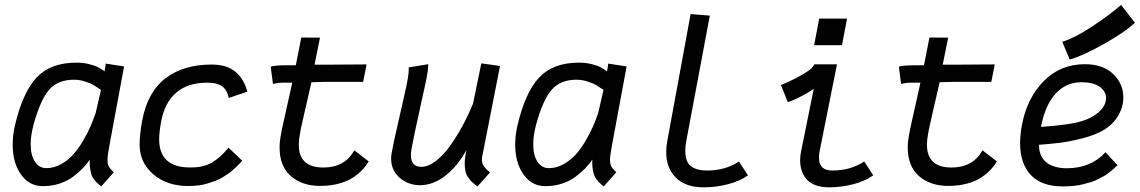

<svg xmlns="http://www.w3.org/2000/svg" viewBox="-20 -763 4698 791"><path d="M118.7 -251Q106.4 -205.6 106.4 -168.9Q106.4 -123 124 -96.7Q141.6 -70.3 170.9 -70.3Q202.6 -70.3 231.7 -86.7Q260.7 -103 281.7 -126.5Q302.7 -149.9 322 -182.6Q341.3 -215.3 352.5 -241.7Q363.8 -268.1 374 -296.9L396 -392.6Q378.4 -404.8 366.7 -411.9Q355 -418.9 331.8 -426.8Q308.6 -434.6 285.2 -434.6Q217.8 -434.6 181.9 -392.6Q146 -350.6 118.7 -251ZM491.2 -489.3 432.6 -173.8Q422.9 -124 422.9 -104.5Q422.9 -86.9 428.5 -76.9Q434.1 -66.9 448.7 -53.2L397 4.9Q395 3.4 386.7 -3.7Q378.4 -10.7 375.5 -13.9Q372.6 -17.1 366.2 -25.6Q359.9 -34.2 357.2 -42.2Q354.5 -50.3 352.1 -63.7Q349.6 -77.1 349.6 -93.3Q349.6 -101.1 350.1 -105.5Q337.4 -86.9 321.8 -70.6Q306.2 -54.2 282.2 -35.9Q258.3 -17.6 225.8 -6.8Q193.4 3.9 156.7 3.9Q100.6 3.9 66.4 -44.2Q32.2 -92.3 32.2 -167.5Q32.2 -206.1 41.5 -246.1Q73.2 -381.8 130.6 -443.4Q188 -504.9 294.9 -504.9Q323.2 -504.9 347.4 -498.8Q371.6 -492.7 383.3 -486.3Q395 -480 410.6 -469.2Q413.6 -483.9 415.5 -501Z M635.7 -189.9Q635.7 -73.2 762.2 -73.2H768.6Q820.8 -73.2 856 -95Q891.1 -116.7 921.4 -154.8L978 -100.6Q977.1 -99.6 969.7 -91.8Q962.4 -84 957.3 -79.1Q952.1 -74.2 941.9 -64.7Q931.6 -55.2 921.9 -48.6Q912.1 -42 898.2 -33.2Q884.3 -24.4 869.4 -18.8Q854.5 -13.2 836.9 -7.6Q819.3 -2 798.6 0.7Q777.8 3.4 755.9 3.4Q668 3.4 611.6 -44.9Q555.2 -93.3 555.2 -167Q555.2 -208.5 565.9 -267.1Q588.4 -384.8 662.4 -440.9Q736.3 -497.1 852.1 -497.1Q914.1 -497.1 950.2 -467Q986.3 -437 998.5 -385.3L922.4 -359.4Q919.4 -373 915 -383.1Q910.6 -393.1 901.1 -402.6Q891.6 -412.1 874.5 -417.2Q857.4 -422.4 833 -422.4Q754.4 -422.4 706.8 -382.1Q659.2 -341.8 644 -263.2Q635.7 -217.8 635.7 -189.9Z M1219.2 -231.4 1215.8 -211.9Q1210.9 -188 1210.9 -167Q1210.9 -72.8 1312.5 -72.8Q1399.9 -72.8 1439.9 -143.6L1499 -98.1Q1489.3 -81.1 1474.4 -64.9Q1459.5 -48.8 1436 -32.7Q1412.6 -16.6 1377 -6.8Q1341.3 2.9 1298.8 2.9Q1224.6 2.9 1178.2 -37.6Q1131.8 -78.1 1131.8 -155.3Q1131.8 -180.2 1137.7 -210.4L1141.6 -231.4Q1147 -253.9 1159.7 -312.7Q1172.4 -371.6 1184.1 -422.4H1145.5Q1125 -422.4 1104.5 -417L1095.2 -488.3Q1112.3 -494.1 1159.7 -494.1H1198.7Q1202.1 -511.2 1210 -551.3Q1217.8 -591.3 1221.2 -608.4L1298.3 -607.9Q1288.1 -556.2 1275.9 -496.6H1335.4L1481.4 -497.6H1490.2L1476.1 -425.8H1321.8Q1310.5 -425.8 1292.5 -425Q1274.4 -424.3 1263.2 -424.3Q1249 -364.7 1234.4 -299.1Q1219.7 -233.4 1219.2 -231.4Z M1947.3 4.9Q1945.8 3.9 1935.1 -4.4Q1924.3 -12.7 1919.9 -17.6Q1915.5 -22.5 1908.2 -33Q1900.9 -43.5 1897.7 -57.4Q1894.5 -71.3 1894.5 -88.9Q1894.5 -111.8 1901.9 -145.5Q1865.7 -79.1 1815.7 -39.8Q1765.6 -0.5 1711.4 0Q1662.1 0 1626.7 -30.5Q1591.3 -61 1591.3 -109.9Q1591.3 -120.6 1593.8 -134.3Q1602.5 -182.1 1621.1 -261.2Q1639.6 -340.3 1651.9 -397.2Q1664.1 -454.1 1664.1 -477.1Q1664.1 -482.9 1663.6 -485.4L1744.1 -498.5V-493.7Q1744.1 -472.7 1734.6 -427.5Q1725.1 -382.3 1706.8 -300.5Q1688.5 -218.8 1675.3 -149.4Q1672.9 -134.8 1672.9 -124Q1672.9 -75.7 1715.8 -75.7Q1744.6 -75.7 1776.1 -100.1Q1807.6 -124.5 1835.7 -164.3Q1863.8 -204.1 1887.2 -247.8Q1910.6 -291.5 1929.2 -337.4L1962.9 -502L2040 -491.2L1966.3 -116.7Q1965.3 -108.9 1965.3 -106Q1965.3 -98.1 1967 -91.6Q1968.8 -85 1973.1 -78.9Q1977.5 -72.8 1980.2 -69.6Q1982.9 -66.4 1990 -60.1Q1997.1 -53.7 1998.5 -52.2Z M2189 -251Q2176.8 -205.6 2176.8 -168.9Q2176.8 -123 2194.3 -96.7Q2211.9 -70.3 2241.2 -70.3Q2272.9 -70.3 2302 -86.7Q2331.1 -103 2352.1 -126.5Q2373 -149.9 2392.3 -182.6Q2411.6 -215.3 2422.9 -241.7Q2434.1 -268.1 2444.3 -296.9L2466.3 -392.6Q2448.7 -404.8 2437 -411.9Q2425.3 -418.9 2402.1 -426.8Q2378.9 -434.6 2355.5 -434.6Q2288.1 -434.6 2252.2 -392.6Q2216.3 -350.6 2189 -251ZM2561.5 -489.3 2502.9 -173.8Q2493.2 -124 2493.2 -104.5Q2493.2 -86.9 2498.8 -76.9Q2504.4 -66.9 2519 -53.2L2467.3 4.9Q2465.3 3.4 2457 -3.7Q2448.7 -10.7 2445.8 -13.9Q2442.9 -17.1 2436.5 -25.6Q2430.2 -34.2 2427.5 -42.2Q2424.8 -50.3 2422.4 -63.7Q2419.9 -77.1 2419.9 -93.3Q2419.9 -101.1 2420.4 -105.5Q2407.7 -86.9 2392.1 -70.6Q2376.5 -54.2 2352.5 -35.9Q2328.6 -17.6 2296.1 -6.8Q2263.7 3.9 2227.1 3.9Q2170.9 3.9 2136.7 -44.2Q2102.5 -92.3 2102.5 -167.5Q2102.5 -206.1 2111.8 -246.1Q2143.6 -381.8 2200.9 -443.4Q2258.3 -504.9 2365.2 -504.9Q2393.6 -504.9 2417.7 -498.8Q2441.9 -492.7 2453.6 -486.3Q2465.3 -480 2481 -469.2Q2483.9 -483.9 2485.8 -501Z M2904.3 -698.7 2807.6 -183.6Q2803.2 -160.2 2803.2 -142.1Q2803.2 -96.2 2826.4 -78.4Q2849.6 -60.5 2892.6 -60.5Q2968.3 -60.5 3024.4 -97.7L3061.5 -40.5Q3026.9 -16.1 2977.8 -3.7Q2928.7 8.8 2879.9 8.8Q2804.2 8.8 2764.4 -31Q2724.6 -70.8 2724.6 -137.2Q2724.6 -158.2 2729 -181.6L2825.2 -705.1Z M3355 -686.5H3469.7L3448.7 -576.7H3334ZM3428.2 -498 3356.4 -138.7Q3354 -127 3354 -113.3Q3354 -60.5 3408.7 -60.5Q3484.4 -60.5 3540.5 -97.7L3577.6 -40.5Q3543 -16.1 3493.9 -3.7Q3444.8 8.8 3396 8.8Q3362.3 8.8 3338.1 -0.7Q3314 -10.3 3301 -26.9Q3288.1 -43.5 3282.2 -62Q3276.4 -80.6 3276.4 -102.1Q3276.4 -121.1 3279.8 -136.7L3332.5 -397Q3317.4 -385.7 3283.9 -367.9Q3250.5 -350.1 3225.6 -342.3L3197.3 -412.6Q3249.5 -434.6 3281.2 -453.1Q3313 -471.7 3321 -479.7Q3329.1 -487.8 3335.4 -498Z M3807.1 -231.4 3803.7 -211.9Q3798.8 -188 3798.8 -167Q3798.8 -72.8 3900.4 -72.8Q3987.8 -72.8 4027.8 -143.6L4086.9 -98.1Q4077.1 -81.1 4062.3 -64.9Q4047.4 -48.8 4023.9 -32.7Q4000.5 -16.6 3964.8 -6.8Q3929.2 2.9 3886.7 2.9Q3812.5 2.9 3766.1 -37.6Q3719.7 -78.1 3719.7 -155.3Q3719.7 -180.2 3725.6 -210.4L3729.5 -231.4Q3734.9 -253.9 3747.6 -312.7Q3760.3 -371.6 3772 -422.4H3733.4Q3712.9 -422.4 3692.4 -417L3683.1 -488.3Q3700.2 -494.1 3747.6 -494.1H3786.6Q3790 -511.2 3797.9 -551.3Q3805.7 -591.3 3809.1 -608.4L3886.2 -607.9Q3876 -556.2 3863.8 -496.6H3923.3L4069.3 -497.6H4078.1L4064 -425.8H3909.7Q3898.4 -425.8 3880.4 -425Q3862.3 -424.3 3851.1 -424.3Q3836.9 -364.7 3822.3 -299.1Q3807.6 -233.4 3807.1 -231.4Z M4356.4 -590.8Q4405.3 -605.5 4476.6 -652.1Q4547.9 -698.7 4598.6 -742.7L4655.8 -669.4Q4614.3 -630.4 4527.8 -581.8Q4441.4 -533.2 4387.2 -517.6ZM4268.6 -240.2Q4301.8 -242.7 4320.1 -244.4Q4338.4 -246.1 4373.5 -250.7Q4408.7 -255.4 4435.8 -263.7Q4462.9 -272 4482.4 -283.7Q4536.6 -316.4 4536.6 -358.9Q4536.6 -387.2 4510 -405.8Q4483.4 -424.3 4435.5 -424.3Q4372.6 -424.3 4329.3 -377.7Q4286.1 -331.1 4268.6 -240.2ZM4449.2 -498.5Q4523.9 -498.5 4565.9 -458.3Q4607.9 -418 4607.9 -361.3Q4607.9 -323.2 4587.4 -287.6Q4566.9 -252 4528.3 -228Q4494.1 -207 4439 -193.1Q4383.8 -179.2 4347.2 -174.8Q4310.5 -170.4 4260.7 -166.5V-161.1Q4260.7 -149.4 4263.4 -137.9Q4266.1 -126.5 4273.7 -113.8Q4281.2 -101.1 4293.5 -91.8Q4305.7 -82.5 4326.4 -76.2Q4347.2 -69.8 4374.5 -69.8Q4474.6 -69.8 4534.2 -135.7L4584 -82.5Q4583.5 -82 4574.7 -73.7Q4565.9 -65.4 4561.8 -62.3Q4557.6 -59.1 4546.6 -50.3Q4535.6 -41.5 4526.6 -36.9Q4517.6 -32.2 4503.4 -24.7Q4489.3 -17.1 4474.4 -12.7Q4459.5 -8.3 4441.4 -3.7Q4423.3 1 4402.1 2.9Q4380.9 4.9 4357.9 4.9Q4270.5 4.9 4226.6 -42.2Q4182.6 -89.4 4182.6 -173.8Q4182.6 -209 4190.9 -252Q4212.4 -360.8 4280.8 -429.7Q4349.1 -498.5 4449.2 -498.5Z"/></svg>

Font: Fantasque Sans Mono
Style: Italic
Weight: 400
Italic angle: -11°
Monospace: yes
Designer: Jany Belluz
Version: Version 1.8.0 ; ttfautohint (v1.8.2)